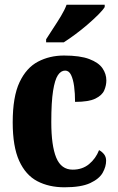

<svg xmlns="http://www.w3.org/2000/svg" viewBox="-20 -786 501 816"><path d="M254 10Q188 10 138.5 -16Q89 -42 61.5 -102.5Q34 -163 34 -266Q34 -375 63 -436.5Q92 -498 141.5 -524Q191 -550 252 -550Q320 -550 359.5 -535Q399 -520 415.5 -496Q432 -472 432 -444Q432 -423 423 -402Q414 -381 385.5 -367Q357 -353 299 -353Q299 -389 295 -419Q291 -449 282 -467.5Q273 -486 257 -486Q239 -486 226 -466.5Q213 -447 205.5 -399.5Q198 -352 198 -267Q198 -167 219 -116Q240 -65 289 -65Q330 -65 358.5 -88.5Q387 -112 401 -148Q414 -141 422.5 -130Q431 -119 431 -103Q431 -78 416.5 -52Q402 -26 363.5 -8Q325 10 254 10ZM176 -619Q189 -640 206 -665.5Q223 -691 239 -717.5Q255 -744 263 -766H425V-756Q417 -743 397.5 -723.5Q378 -704 352.5 -682Q327 -660 300 -640Q273 -620 251 -606H176Z"/></svg>

Font: Noto Serif Bengali ExtraCondensed Black
Style: Regular
Weight: 900
Width: 2
Designer: Juan Bruce, Universal Thirst, Indian Type Foundry and the Monotype Design Team.
Foundry: Monotype Imaging Inc.
Version: Version 2.003; ttfautohint (v1.8.4.7-5d5b)